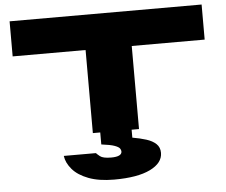

<svg xmlns="http://www.w3.org/2000/svg" viewBox="-59 -708 1218 1036"><g transform="rotate(-5 550.0 -190.0)"><path d="M432 109Q436 114 452 127Q468 140 512 140Q570 140 570 112Q570 104 564 95.5Q558 87 536 79Q514 71 465 65V0H425V-450H30V-640H1070V-450H675V0H635V43Q676 50 709.5 60.5Q743 71 762.5 89.5Q782 108 782 138Q782 193 713.5 226.5Q645 260 518 260Q436 260 379.5 238.5Q323 217 293 182Q263 147 258 109Z"/></g></svg>

Font: Syne ExtraBold
Style: Regular
Weight: 800
Designer: Lucas Descroix
Foundry: Bonjour Monde
Version: Version 2.200; ttfautohint (v1.8.4)